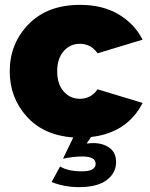

<svg xmlns="http://www.w3.org/2000/svg" viewBox="-20 -556 618 789"><path d="M192 192 227 128Q258 148 317 148Q373 148 373 117Q373 87 318 87Q284 87 239 96L281 9Q159 0 89.5 -77.5Q20 -155 20 -263Q20 -377 97.5 -456.5Q175 -536 309 -536Q401 -536 466.5 -497.5Q532 -459 566 -393L381 -337Q354 -376 308 -376Q268 -376 241.5 -345.5Q215 -315 215 -263Q215 -211 241.5 -180.5Q268 -150 308 -150Q354 -150 381 -189L566 -133Q503 -10 354 7L336 34Q352 32 363 32Q403 32 430 51.5Q457 71 457 110Q457 155 418.5 184Q380 213 305 213Q244 213 192 192Z"/></svg>

Font: Raleway
Style: Heavy
Weight: 900
Designer: Matt McInerney, Pablo Impallari, Rodrigo Fuenzalida
Foundry: Matt McInerney, Pablo Impallari, Rodrigo Fuenzalida
Version: Version 2.001